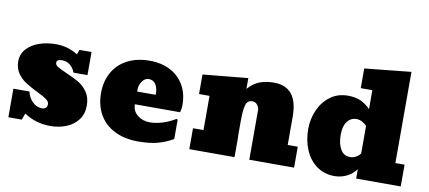

<svg xmlns="http://www.w3.org/2000/svg" viewBox="-70 -1015 2850 1276"><g transform="rotate(10 1355.5 -376.5)"><path d="M314.9 8.8Q214.8 8.8 137.7 -43.9L121.6 0H30.8V-192.9H139.6Q146 -155.8 174.3 -126.5Q202.6 -97.2 239.7 -97.2Q253.9 -97.2 264.4 -105Q274.9 -112.8 274.9 -130.9Q274.9 -148.9 254.4 -163.6Q233.4 -178.7 191.9 -198.2Q141.6 -223.1 109.9 -243.7Q77.6 -264.2 54.2 -297.6Q30.8 -331.1 30.8 -377.9Q30.8 -426.3 62.5 -461.9Q94.2 -497.1 146 -515.1Q197.8 -533.2 258.8 -533.2Q338.4 -533.2 406.7 -491.2L418.9 -522.9H500V-367.2H405.8Q393.6 -398.9 370.6 -417Q347.7 -435.1 316.9 -435.1Q280.8 -435.1 280.8 -412.1Q281.2 -396.5 299.8 -385.3Q318.4 -374.5 359.9 -356Q385.7 -345.2 407.2 -334.5Q428.7 -323.7 445.8 -314Q480 -293.9 505.4 -257.6Q530.8 -221.2 530.8 -167Q530.8 -109.4 501 -70.3Q471.2 -30.8 421.9 -11Q372.6 8.8 314.9 8.8Z M906.2 8.8Q815.4 8.8 748.5 -24.9Q681.2 -58.1 645.3 -120.1Q609.4 -182.1 609.4 -265.1Q609.4 -347.2 644.5 -407.7Q679.2 -467.8 742.7 -500.5Q806.2 -533.2 891.6 -533.2Q970.2 -533.2 1030.3 -502.4Q1090.3 -471.2 1123.3 -414.1Q1156.2 -356.9 1156.2 -280.8Q1156.2 -254.4 1148.4 -231H844.2Q844.2 -185.1 878.9 -157.5Q913.6 -129.9 962.4 -129.9Q999.5 -129.9 1043.9 -142.8Q1088.4 -155.8 1133.3 -183.1L1141.6 -180.2V-48.8Q1091.3 -20 1038.3 -5.6Q985.4 8.8 906.2 8.8ZM844.2 -331.1V-316.9H969.2V-327.1Q969.2 -361.8 953.4 -387Q937.5 -412.1 906.2 -412.1Q880.4 -412.1 862.3 -386.5Q844.2 -360.8 844.2 -331.1Z M1891.1 -332V-141.1H1959V0H1656.7V-333Q1656.7 -354 1643.3 -370.1Q1629.9 -386.2 1610.8 -386.2Q1575.2 -386.2 1565.9 -350.6Q1556.2 -314 1556.2 -248V-141.1H1557.1V0H1252V-141.1H1322.8V-372.1H1252V-503.9L1556.2 -533.2V-460Q1589.8 -500 1632.8 -516.6Q1675.8 -533.2 1730 -533.2Q1891.1 -533.2 1891.1 -332Z M2233.9 8.8Q2163.1 8.8 2111.3 -28.8Q2060.1 -66.4 2033.4 -129.6Q2006.8 -192.9 2006.8 -269Q2006.8 -337.9 2034.2 -399.4Q2061.5 -460 2111.6 -496.6Q2161.6 -533.2 2230 -533.2Q2279.8 -533.2 2315.4 -517.1Q2351.1 -501 2381.8 -469.2V-597.2H2303.7V-730L2616.7 -762.2V-147H2678.7V0H2377.9V-63Q2354 -30.8 2316.9 -11.5Q2279.8 7.8 2233.9 8.8ZM2312 -133.8Q2335 -133.8 2353.5 -144.8Q2372.1 -155.8 2381.8 -170.9V-356Q2370.6 -369.1 2351.8 -379.6Q2333 -390.1 2312 -390.1Q2273.9 -390.1 2250 -359.1Q2226.1 -328.1 2226.1 -269Q2226.1 -209 2248 -171.4Q2270 -133.8 2312 -133.8Z"/></g></svg>

Font: Angkor
Style: Regular
Weight: 400
Designer: Danh Hong
Foundry: Danh Hong
Version: Version 8.000; ttfautohint (v1.8.3)